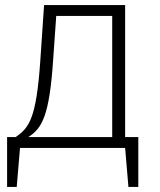

<svg xmlns="http://www.w3.org/2000/svg" viewBox="-20 -584 633 758"><path d="M474 -43V-564H154L139 -343C123 -110 93 -79 42 -43H8V154H46L59 0H474L487 154H526V-43ZM423 -43H92C146 -78 175 -125 190 -350L202 -521H423Z"/></svg>

Font: Glow Sans SC Normal Light
Style: Regular
Weight: 300
Designer: Ryoko NISHIZUKA (kana, bopomofo & ideographs); Paul D. Hunt (Latin, Greek & Cyrillic); Sandoll Communications, Soo-young
Version: Version 0.93